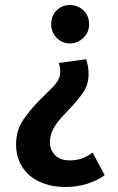

<svg xmlns="http://www.w3.org/2000/svg" viewBox="-20 -498 472 765"><path d="M241 247Q194 247 157 234Q120 221 95 198.5Q70 176 57 145Q44 114 44 78Q44 24 70 -16.5Q96 -57 140 -101Q162 -123 177 -137.5Q192 -152 201.5 -164Q211 -176 215.5 -187Q220 -198 220 -212Q220 -230 214 -247L323 -262Q327 -251 330 -235.5Q333 -220 333 -204Q333 -162 312.5 -131.5Q292 -101 257 -64Q237 -43 222.5 -27Q208 -11 198.5 4.5Q189 20 184 35.5Q179 51 179 70Q179 99 199 120Q219 141 258 141Q283 141 304.5 134Q326 127 349 110L397 200Q367 222 326.5 234.5Q286 247 241 247ZM335 -401Q335 -369 312 -347Q289 -325 259 -325Q228 -325 206 -347Q184 -369 184 -401Q184 -436 206 -457Q228 -478 259 -478Q289 -478 312 -457Q335 -436 335 -401Z"/></svg>

Font: Mukta Vaani
Style: Bold
Weight: 700
Designer: Noopur Datye, Girish Dalvi, Yashodeep Gholap, Pallavi Karambelkar
Foundry: Ek Type
Version: Version 2.538;PS 1.000;hotconv 16.6.51;makeotf.lib2.5.65220;